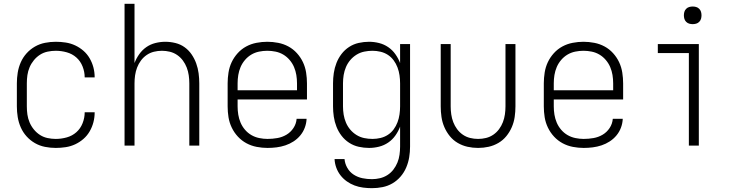

<svg xmlns="http://www.w3.org/2000/svg" viewBox="-20 -760 3890 1002"><path d="M271 12Q243 12 215 6.5Q187 1 162.5 -13Q138 -27 119 -48Q100 -69 88.5 -95Q77 -121 72.5 -149Q68 -177 68 -205V-325Q68 -353 72.5 -381Q77 -409 88.5 -435Q100 -461 119 -482Q138 -503 162.5 -517Q187 -531 215 -536.5Q243 -542 271 -542Q297 -542 323 -538Q349 -534 372.5 -523Q396 -512 415.5 -495Q435 -478 448 -455.5Q461 -433 467.5 -408Q474 -383 474 -357V-356H422Q422 -385 411 -413Q400 -441 378.5 -460Q357 -479 328.5 -487Q300 -495 271 -495Q250 -495 228.5 -490.5Q207 -486 189 -474.5Q171 -463 157 -446Q143 -429 134.5 -409Q126 -389 123 -368Q120 -347 120 -325V-205Q120 -183 123 -162Q126 -141 134.5 -121Q143 -101 157 -84Q171 -67 189 -55.5Q207 -44 228.5 -39.5Q250 -35 271 -35Q300 -35 328.5 -43Q357 -51 378.5 -70Q400 -89 411 -117Q422 -145 422 -174H474V-173Q474 -147 467.5 -122Q461 -97 448 -74.5Q435 -52 415.5 -35Q396 -18 372.5 -7Q349 4 323 8Q297 12 271 12Z M630 0V-740H682V-431Q691 -455 706.5 -477Q722 -499 743.5 -514Q765 -529 791 -535.5Q817 -542 843 -542Q869 -542 895.5 -535.5Q922 -529 943.5 -513.5Q965 -498 980 -476Q995 -454 1004 -429Q1013 -404 1016.5 -377.5Q1020 -351 1020 -325V0H968V-325Q968 -346 965 -367Q962 -388 954.5 -407.5Q947 -427 934.5 -444Q922 -461 904.5 -473Q887 -485 866.5 -490Q846 -495 825 -495Q804 -495 783.5 -490Q763 -485 745.5 -473Q728 -461 715.5 -444Q703 -427 695.5 -407.5Q688 -388 685 -367Q682 -346 682 -325V0Z M1376 12Q1348 12 1319.5 6.5Q1291 1 1266 -12.5Q1241 -26 1221.5 -47Q1202 -68 1189.5 -94Q1177 -120 1172.5 -148Q1168 -176 1168 -205V-325Q1168 -353 1172.5 -381.5Q1177 -410 1189 -435.5Q1201 -461 1220.5 -482.5Q1240 -504 1265 -517.5Q1290 -531 1318.5 -536.5Q1347 -542 1375 -542Q1403 -542 1431.5 -536.5Q1460 -531 1485 -517.5Q1510 -504 1529.5 -482.5Q1549 -461 1561 -435.5Q1573 -410 1577.5 -381.5Q1582 -353 1582 -325V-241H1220V-205Q1220 -183 1223.5 -161.5Q1227 -140 1235.5 -120Q1244 -100 1258.5 -83Q1273 -66 1292 -55Q1311 -44 1333 -39.5Q1355 -35 1376 -35Q1402 -35 1427.5 -39.5Q1453 -44 1475 -57Q1497 -70 1511.5 -92Q1526 -114 1528 -140H1580Q1579 -116 1570.5 -93.5Q1562 -71 1547 -53Q1532 -35 1512 -22Q1492 -9 1469.5 -1.5Q1447 6 1423.5 9Q1400 12 1376 12ZM1530 -289V-325Q1530 -347 1526.5 -368.5Q1523 -390 1514.5 -410Q1506 -430 1491.5 -447Q1477 -464 1458.5 -475Q1440 -486 1418.5 -490.5Q1397 -495 1375 -495Q1353 -495 1331.5 -490.5Q1310 -486 1291.5 -475Q1273 -464 1258.5 -447Q1244 -430 1235.5 -410Q1227 -390 1223.5 -368.5Q1220 -347 1220 -325V-289Z M1921 222Q1898 222 1875 219Q1852 216 1830.5 208Q1809 200 1790 186.5Q1771 173 1757 155Q1743 137 1735 115Q1727 93 1726 70H1778Q1780 94 1792.5 116Q1805 138 1826 151.5Q1847 165 1871.5 170Q1896 175 1921 175Q1942 175 1963 170Q1984 165 2002 153.5Q2020 142 2033 125Q2046 108 2054 88.5Q2062 69 2065 47.5Q2068 26 2068 5V-99Q2059 -75 2043.5 -53Q2028 -31 2006 -16Q1984 -1 1958 5.5Q1932 12 1906 12Q1879 12 1852 6Q1825 0 1802 -15Q1779 -30 1762.5 -51.5Q1746 -73 1736 -98.5Q1726 -124 1722 -151Q1718 -178 1718 -205V-325Q1718 -352 1722 -379Q1726 -406 1736 -431.5Q1746 -457 1762.5 -478.5Q1779 -500 1802 -515Q1825 -530 1852 -536Q1879 -542 1906 -542Q1932 -542 1958 -535.5Q1984 -529 2006 -514Q2028 -499 2043.5 -477Q2059 -455 2068 -431V-530H2120V5Q2120 33 2115.5 60.5Q2111 88 2100 114Q2089 140 2070.5 161.5Q2052 183 2028 197Q2004 211 1976.5 216.5Q1949 222 1921 222ZM1924 -35Q1945 -35 1966 -40Q1987 -45 2004.5 -56.5Q2022 -68 2034.5 -85Q2047 -102 2054.5 -122Q2062 -142 2065 -163Q2068 -184 2068 -205V-325Q2068 -346 2065 -367Q2062 -388 2054.5 -408Q2047 -428 2034.5 -445Q2022 -462 2004.5 -473.5Q1987 -485 1966 -490Q1945 -495 1924 -495Q1902 -495 1880.5 -490.5Q1859 -486 1840.5 -474.5Q1822 -463 1808 -446.5Q1794 -430 1785.5 -410Q1777 -390 1773.5 -368.5Q1770 -347 1770 -325V-205Q1770 -183 1773.5 -161.5Q1777 -140 1785.5 -120Q1794 -100 1808 -83.5Q1822 -67 1840.5 -55.5Q1859 -44 1880.5 -39.5Q1902 -35 1924 -35Z M2475 12Q2447 12 2420 6Q2393 0 2369 -14Q2345 -28 2327.5 -49.5Q2310 -71 2299 -96.5Q2288 -122 2284 -149.5Q2280 -177 2280 -205V-530H2332V-205Q2332 -184 2335 -163Q2338 -142 2345.5 -122.5Q2353 -103 2365.5 -86Q2378 -69 2395.5 -57Q2413 -45 2433.5 -40Q2454 -35 2475 -35Q2496 -35 2516.5 -40Q2537 -45 2554.5 -57Q2572 -69 2584.5 -86Q2597 -103 2604.5 -122.5Q2612 -142 2615 -163Q2618 -184 2618 -205V-530H2670V-205Q2670 -177 2666 -149.5Q2662 -122 2651 -96.5Q2640 -71 2622.5 -49.5Q2605 -28 2581 -14Q2557 0 2530 6Q2503 12 2475 12Z M3026 12Q2998 12 2969.5 6.5Q2941 1 2916 -12.5Q2891 -26 2871.5 -47Q2852 -68 2839.5 -94Q2827 -120 2822.5 -148Q2818 -176 2818 -205V-325Q2818 -353 2822.5 -381.5Q2827 -410 2839 -435.5Q2851 -461 2870.5 -482.5Q2890 -504 2915 -517.5Q2940 -531 2968.5 -536.5Q2997 -542 3025 -542Q3053 -542 3081.5 -536.5Q3110 -531 3135 -517.5Q3160 -504 3179.5 -482.5Q3199 -461 3211 -435.5Q3223 -410 3227.5 -381.5Q3232 -353 3232 -325V-241H2870V-205Q2870 -183 2873.5 -161.5Q2877 -140 2885.5 -120Q2894 -100 2908.5 -83Q2923 -66 2942 -55Q2961 -44 2983 -39.5Q3005 -35 3026 -35Q3052 -35 3077.5 -39.5Q3103 -44 3125 -57Q3147 -70 3161.5 -92Q3176 -114 3178 -140H3230Q3229 -116 3220.5 -93.5Q3212 -71 3197 -53Q3182 -35 3162 -22Q3142 -9 3119.5 -1.5Q3097 6 3073.5 9Q3050 12 3026 12ZM3180 -289V-325Q3180 -347 3176.5 -368.5Q3173 -390 3164.5 -410Q3156 -430 3141.5 -447Q3127 -464 3108.5 -475Q3090 -486 3068.5 -490.5Q3047 -495 3025 -495Q3003 -495 2981.5 -490.5Q2960 -486 2941.5 -475Q2923 -464 2908.5 -447Q2894 -430 2885.5 -410Q2877 -390 2873.5 -368.5Q2870 -347 2870 -325V-289Z M3575 0V-483H3413V-530H3627V0ZM3595 -634Q3586 -634 3577 -636.5Q3568 -639 3561 -646Q3554 -653 3551.5 -662Q3549 -671 3549 -680Q3549 -689 3551.5 -698Q3554 -707 3561 -714Q3568 -721 3577 -723.5Q3586 -726 3595 -726Q3604 -726 3613 -723.5Q3622 -721 3629 -714Q3636 -707 3638.5 -698Q3641 -689 3641 -680Q3641 -671 3638.5 -662Q3636 -653 3629 -646Q3622 -639 3613 -636.5Q3604 -634 3595 -634Z"/></svg>

Font: Lode Dark Term
Style: Regular
Weight: 400
Monospace: yes
Designer: Belleve Invis
Foundry: Belleve Invis
Version: Version 29.2.0